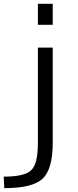

<svg xmlns="http://www.w3.org/2000/svg" viewBox="-45 -770 412 1010"><path d="M-25.4 159.2Q84 159.2 119.1 125.5Q154.3 91.8 154.3 -15.6V-519.5H232.4V-19.5Q232.4 120.1 179.2 169.9Q126 219.7 -22.5 219.7ZM154.3 -639.6V-750H232.4V-639.6Z"/></svg>

Font: GenEi M Gothic v2 Regular
Style: Regular
Weight: 400
Version: Version 2.0